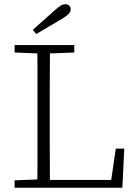

<svg xmlns="http://www.w3.org/2000/svg" viewBox="-20 -887 644 907"><path d="M49 0V-35L174 -40H182V0ZM156 0Q157 -51 157 -102Q157 -153 157 -204.5Q157 -256 157 -307V-367Q157 -419 157 -470Q157 -521 157 -572Q157 -623 156 -674H216Q216 -623 215.5 -571.5Q215 -520 215 -466Q215 -412 215 -355V-297Q215 -251 215 -201.5Q215 -152 215.5 -101.5Q216 -51 216 0ZM186 0V-37H528L502 -14L527 -185H567L558 0ZM49 -639V-674H331V-639L199 -634H174ZM135 -746Q161 -769 186.5 -792Q212 -815 237 -837Q255 -853 266 -860Q277 -867 288 -867Q300 -867 307 -860.5Q314 -854 314 -842Q314 -831 304 -821Q294 -811 271 -797Q241 -780 211 -761.5Q181 -743 151 -726Z"/></svg>

Font: Source Serif 4 Light
Style: Regular
Weight: 300
Designer: Frank Grießhammer
Foundry: Adobe Systems Incorporated
Version: Version 4.004;hotconv 1.0.116;makeotfexe 2.5.65601